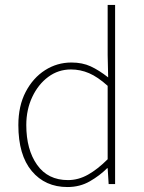

<svg xmlns="http://www.w3.org/2000/svg" viewBox="-20 -742 580 774"><path d="M252 12Q162 12 108 -52.5Q54 -117 54 -238Q54 -315 83.5 -371.5Q113 -428 161.5 -459Q210 -490 268 -490Q312 -490 345.5 -474.5Q379 -459 416 -430L414 -520V-722H444V0H418L414 -64H412Q382 -34 342 -11Q302 12 252 12ZM254 -16Q296 -16 335 -38Q374 -60 414 -100V-396Q374 -432 339 -447Q304 -462 266 -462Q215 -462 174.5 -432Q134 -402 110 -351Q86 -300 86 -238Q86 -139 129.5 -77.5Q173 -16 254 -16Z"/></svg>

Font: Source Sans 3 VF
Style: Regular
Weight: 200
Designer: Paul D. Hunt
Foundry: Adobe
Version: Version 3.046;hotconv 1.0.118;makeotfexe 2.5.65603